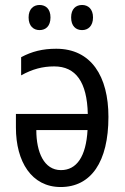

<svg xmlns="http://www.w3.org/2000/svg" viewBox="-20 -742 502 772"><path d="M95 -672C95 -637 115 -621 139 -621C164 -621 183 -637 183 -672C183 -706 164 -722 139 -722C115 -722 95 -706 95 -672ZM266 -672C266 -637 285 -621 310 -621C334 -621 354 -637 354 -672C354 -706 334 -722 310 -722C285 -722 266 -706 266 -672ZM206 -546C151 -546 108 -535 65 -512V-439C110 -464 151 -475 198 -475C285 -475 330 -412 333 -284H44V-229C44 -92 107 10 224 10C346 10 416 -91 416 -272C416 -435 347 -546 206 -546ZM126 -219H332C326 -112 288 -58 225 -58C157 -58 126 -130 126 -219Z"/></svg>

Font: Noto Sans Condensed
Style: Regular
Weight: 400
Width: 3
Designer: Monotype Design Team
Foundry: Monotype Imaging Inc.
Version: Version 2.013